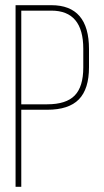

<svg xmlns="http://www.w3.org/2000/svg" viewBox="-20 -720 400 740"><path d="M40 -700H178Q323 -700 323 -531V-461Q323 -377 284 -337Q245 -297 162 -297H62V0H40ZM62 -318H162Q235 -318 268 -352Q301 -386 301 -460V-532Q301 -679 178 -679H62Z"/></svg>

Font: Bebas Neue Light
Style: Regular
Weight: 300
Designer: Ryoichi Tsunekawa
Foundry: Ryoichi Tsunekawa
Version: Version 1.003;PS 001.003;hotconv 1.0.70;makeotf.lib2.5.58329